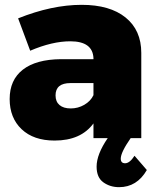

<svg xmlns="http://www.w3.org/2000/svg" viewBox="-20 -572 652 795"><path d="M318 -552Q435 -552 500 -499.5Q565 -447 565 -353V0H521Q480 59 480 85Q480 104 498 104Q517 104 537 73L588 132Q547 203 473 203Q436 203 408 183Q380 163 380 118Q380 67 426 0H367V-61Q315 10 206 10Q119 10 69.5 -37Q20 -84 20 -162Q20 -241 74.5 -283.5Q129 -326 232 -327H367V-331Q364 -401 271 -401Q196 -401 105 -362L55 -496Q195 -552 318 -552ZM367 -228H272Q210 -228 210 -177Q210 -151 226.5 -137Q243 -123 273 -123Q303 -123 329 -138Q355 -153 367 -178Z"/></svg>

Font: Montserrat Extra Bold
Style: Regular
Weight: 800
Designer: Julieta Ulanovsky
Foundry: Julieta Ulanovsky
Version: Version 3.001;PS 003.001;hotconv 1.0.70;makeotf.lib2.5.58329